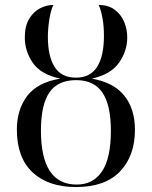

<svg xmlns="http://www.w3.org/2000/svg" viewBox="-20 -744 613 774"><path d="M286 10Q175 10 111.5 -49Q48 -108 48 -222Q48 -302 89.5 -357Q131 -412 223 -427Q144 -444 112 -491Q80 -538 80 -593Q80 -639 97.5 -668Q115 -697 141.5 -710.5Q168 -724 195 -724Q185 -703 179 -666Q173 -629 173 -595Q173 -518 200 -474.5Q227 -431 286 -431Q344 -431 371.5 -474.5Q399 -518 399 -599Q399 -640 393 -671.5Q387 -703 378 -724Q416 -724 441.5 -705.5Q467 -687 480 -657Q493 -627 493 -593Q493 -539 460 -491.5Q427 -444 350 -427Q438 -412 481 -358.5Q524 -305 524 -221Q524 -116 464 -53Q404 10 286 10ZM289 0Q356 0 391.5 -53.5Q427 -107 427 -217Q427 -320 393 -370.5Q359 -421 287 -421Q213 -421 179 -371Q145 -321 145 -218Q145 0 289 0Z"/></svg>

Font: Noto Serif Display Condensed
Style: Regular
Weight: 400
Width: 3
Designer: Monotype Design Team
Foundry: Monotype Imaging Inc.
Version: Version 2.009